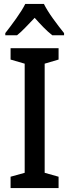

<svg xmlns="http://www.w3.org/2000/svg" viewBox="-20 -960 354 980"><path d="M279 0H34V-58L106 -78V-635L34 -656V-714H279V-656L208 -635V-78L279 -58ZM204 -940Q221 -906 251 -864.5Q281 -823 307 -791V-780H247Q225 -797 202.5 -820Q180 -843 157 -869Q132 -843 109.5 -819.5Q87 -796 67 -780H7V-791Q33 -824 63 -866Q93 -908 109 -940Z"/></svg>

Font: Noto Sans Hebrew Condensed Medium
Style: Regular
Weight: 500
Width: 3
Designer: Monotype Design Team
Foundry: Monotype Imaging Inc.
Version: Version 2.004; ttfautohint (v1.8.4.7-5d5b)